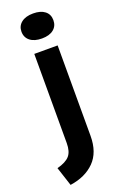

<svg xmlns="http://www.w3.org/2000/svg" viewBox="-201 -775 622 989"><g transform="rotate(-20 109.5 -280.0)"><path d="M3 168 -31 64Q18 51 38 28Q58 5 58 -41V-530H186V-34Q186 56 136.5 106Q87 156 3 168ZM35 -660Q35 -691 58.5 -709.5Q82 -728 123 -728Q164 -728 187 -710Q210 -692 210 -660Q210 -628 187 -609.5Q164 -591 123 -591Q82 -591 58.5 -609.5Q35 -628 35 -660Z"/></g></svg>

Font: Roundo SemiBold
Style: Regular
Weight: 600
Designer: Namrata Goyal (Gurmukhi), Shiva Nallaperumal (Latin)
Foundry: Indian Type Foundry
Version: Version 1.000;PS 1.0;hotconv 1.0.88;makeotf.lib2.5.647800